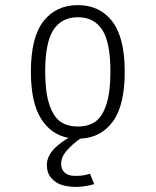

<svg xmlns="http://www.w3.org/2000/svg" viewBox="-20 -532 610 752"><path d="M349 189Q318 198.5 286 199.8Q254 201 226.2 193.5Q198.5 186 181 165.5Q163.5 145 163.5 114Q163.5 95.5 172.5 78Q181.5 60.5 196 46.8Q210.5 33 223 24.2Q235.5 15.5 248.5 8Q179.5 -4.5 140.2 -68Q101 -131.5 101 -251Q101 -386 150.2 -449Q199.5 -512 285 -512Q370 -512 419.2 -448.8Q468.5 -385.5 468.5 -251Q468.5 -119.5 422 -56Q375.5 7.5 294.5 11Q266.5 30 243 56Q219.5 82 219.5 109Q219.5 130.5 231.8 142.5Q244 154.5 262.8 156.2Q281.5 158 299 155.8Q316.5 153.5 332.5 148.5ZM412.5 -251Q412.5 -366.5 380.2 -415.5Q348 -464.5 285 -464.5Q222 -464.5 189.5 -415.5Q157 -366.5 157 -251Q157 -172 173 -123.5Q189 -75 216.2 -55.8Q243.5 -36.5 285 -36.5Q326.5 -36.5 353.8 -55.8Q381 -75 396.8 -123.5Q412.5 -172 412.5 -251Z"/></svg>

Font: League Mono Narrow UltraLight
Style: Regular
Weight: 200
Width: 3
Designer: Tyler Finck
Foundry: The League of Moveable Type / Tyler Finck
Version: Version 2.210